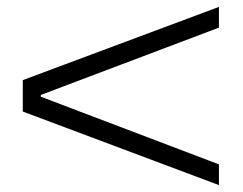

<svg xmlns="http://www.w3.org/2000/svg" viewBox="-20 -753 704 556"><path d="M614 -277V-217L46 -430V-521L614 -733V-673L98 -478V-473Z"/></svg>

Font: Matangi
Style: Regular
Weight: 400
Designer: Prashant Pant
Foundry: The Graphic Ant
Version: Version 3.002